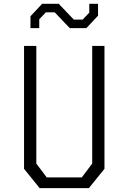

<svg xmlns="http://www.w3.org/2000/svg" viewBox="-20 -966 660 986"><path d="M103.5 -99V-730H166.5V-126L220 -55H400L453.5 -126V-730H516.5V-99L436.5 0H183.5ZM359 -865.5H404.5L438.5 -901V-946.5H483.5V-885.5L423.5 -821.5H338.5L261 -902.5H215.5L181.5 -867V-821.5H136.5V-882.5L196.5 -946.5H281.5Z"/></svg>

Font: Monaspace Krypton Var
Style: Regular
Weight: 400
Designer: Riley Cran and the Lettermatic Team
Version: Version 1.101 (Monaspace Krypton Var)